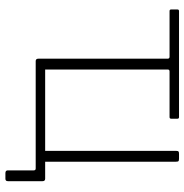

<svg xmlns="http://www.w3.org/2000/svg" viewBox="-6 -564 682 710"><g transform="rotate(90 335.0 -209.0)"><path d="M620 112Q610 112 610 103V7Q610 0 603 0H206Q197 0 197 -10V-488Q197 -495 190 -495H21Q15 -495 15 -501V-524Q15 -530 21 -530H413Q419 -530 419 -524V-501Q419 -495 413 -495H244Q237 -495 237 -488V-35H538V-520Q538 -526 540 -528Q542 -530 549 -530H566Q574 -530 576 -528Q578 -526 578 -518V-35H641Q650 -35 650 -25V102Q650 107 648 109.5Q646 112 641 112Z"/></g></svg>

Font: Libre Franklin Thin
Style: Regular
Weight: 100
Designer: Pablo Impallari, Rodrigo Fuenzalida, Nhung Nguyen
Foundry: Impallari Type
Version: Version 3.000